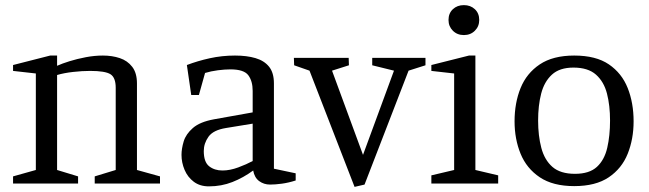

<svg xmlns="http://www.w3.org/2000/svg" viewBox="-20 -717 2536 750"><path d="M31 0V-28L120 -53V-430L31 -440V-463L176 -500H203V-460Q223 -469 252 -478Q281 -487 315 -493.5Q349 -500 382 -500Q418 -500 448 -490Q478 -480 496.5 -456Q515 -432 515 -391V-53L605 -28V0H350V-28L432 -53V-374Q432 -414 411.5 -427Q391 -440 332 -440Q301 -440 265.5 -436Q230 -432 203 -424V-53L285 -28V0Z M796 11Q761 11 737 -7Q713 -25 701 -53.5Q689 -82 689 -112Q689 -136 697.5 -164.5Q706 -193 733.5 -217Q761 -241 816 -251L967 -278V-362Q967 -400 950 -423Q933 -446 880 -446Q858 -446 831 -442.5Q804 -439 781 -432L757 -346H727L710 -463Q752 -479 799.5 -489.5Q847 -500 898 -500Q944 -500 978 -490Q1012 -480 1031 -456.5Q1050 -433 1050 -391V-58L1135 -40V-12Q1107 -3 1081 0.5Q1055 4 1035 4Q1011 4 992.5 -9.5Q974 -23 969 -51Q931 -23 888 -6Q845 11 796 11ZM849 -51Q878 -51 910.5 -63Q943 -75 967 -88V-234L863 -217Q813 -209 794.5 -183Q776 -157 776 -127Q776 -84 797 -67.5Q818 -51 849 -51Z M1365 13 1189 -441 1129 -462 1128 -491H1342L1343 -462L1277 -441L1398 -112L1519 -441L1434 -462V-491H1642V-462L1576 -441L1404 4Z M1665 0V-32L1754 -53V-430L1665 -440V-463L1812 -500H1837V-53L1926 -32V0ZM1792 -580Q1766 -580 1749 -597Q1732 -614 1732 -639Q1732 -665 1749 -681Q1766 -697 1792 -697Q1818 -697 1835 -681Q1852 -665 1852 -639Q1852 -614 1835 -597Q1818 -580 1792 -580Z M2223 10Q2140 10 2088.5 -24.5Q2037 -59 2013.5 -116.5Q1990 -174 1990 -243Q1990 -315 2013.5 -373Q2037 -431 2088.5 -465.5Q2140 -500 2223 -500Q2308 -500 2358.5 -465.5Q2409 -431 2432 -373Q2455 -315 2455 -243Q2455 -174 2432 -116.5Q2409 -59 2358 -24.5Q2307 10 2223 10ZM2226 -38Q2282 -38 2311.5 -65Q2341 -92 2352 -139.5Q2363 -187 2363 -246Q2363 -305 2351 -351.5Q2339 -398 2308 -425.5Q2277 -453 2220 -453Q2166 -453 2136 -425.5Q2106 -398 2094 -351.5Q2082 -305 2082 -246Q2082 -187 2094.5 -139.5Q2107 -92 2138 -65Q2169 -38 2226 -38Z"/></svg>

Font: Manuale
Style: Regular
Weight: 400
Designer: Eduardo Tunni / Pablo Cosgaya
Foundry: Eduardo Tunni / Pablo Cosgaya
Version: Version 1.002